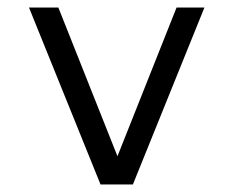

<svg xmlns="http://www.w3.org/2000/svg" viewBox="-20 -490 620 510"><path d="M247 0 57 -470H135L292 -75L449 -470H523L333 0Z"/></svg>

Font: Sometype Mono
Style: Regular
Weight: 400
Monospace: yes
Designer: Ryoichi Tsunekawa
Foundry: Dharma Type
Version: Version 1.000; ttfautohint (v1.8.3)